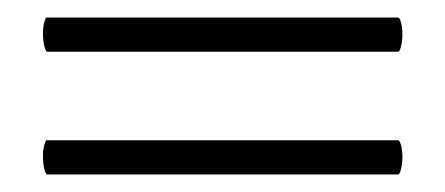

<svg xmlns="http://www.w3.org/2000/svg" viewBox="-20 -299 508 219"><path d="M29 -261Q29 -268 30.5 -273.5Q32 -279 33 -279H434Q436 -279 437.5 -273Q439 -267 439 -260Q439 -253 437.5 -246.5Q436 -240 434 -240H34Q32 -240 30.5 -246.5Q29 -253 29 -261ZM29 -121Q29 -128 30.5 -133.5Q32 -139 33 -139H434Q436 -139 437.5 -133Q439 -127 439 -120Q439 -113 437.5 -106.5Q436 -100 434 -100H34Q32 -100 30.5 -106.5Q29 -113 29 -121Z"/></svg>

Font: Cormorant Garamond
Style: Italic
Weight: 400
Italic angle: -10°
Designer: Christian Thalmann (Catharsis Fonts)
Foundry: Catharsis Fonts
Version: Version 4.000